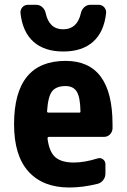

<svg xmlns="http://www.w3.org/2000/svg" viewBox="-20 -790 540 819"><path d="M318.4 -309.6Q323.2 -309.6 323.2 -314.5Q322.3 -375 307.6 -398.9Q293 -422.9 259.8 -422.9Q219.7 -422.9 202.1 -400.4Q184.6 -377.9 180.7 -314.5Q180.7 -310.5 185.5 -309.6ZM259.8 -530.3Q460 -530.3 460 -259.8V-241.2Q459 -226.6 448.7 -216.3Q438.5 -206.1 422.9 -206.1H188.5Q183.6 -206.1 182.6 -200.2Q189.5 -142.6 215.8 -119.6Q242.2 -96.7 294.9 -96.7Q339.8 -96.7 396.5 -114.3Q409.2 -118.2 419.4 -110.4Q429.7 -102.5 429.7 -89.8V-49.8Q429.7 -34.2 420.4 -22Q411.1 -9.8 396.5 -5.9Q333 9.8 275.4 9.8Q163.1 9.8 101.6 -58.1Q40 -126 40 -259.8Q40 -530.3 259.8 -530.3ZM365.2 -769.5H400.4Q415 -769.5 424.3 -759.3Q433.6 -749 432.6 -734.4Q423.8 -653.3 377 -611.8Q330.1 -570.3 250 -570.3Q169.9 -570.3 123 -611.8Q76.2 -653.3 67.4 -734.4Q66.4 -749 75.7 -759.3Q85 -769.5 99.6 -769.5H134.8Q149.4 -769.5 160.6 -759.3Q171.9 -749 174.8 -734.4Q189.5 -665 249.5 -665Q309.6 -665 325.2 -734.4Q328.1 -749 339.4 -759.3Q350.6 -769.5 365.2 -769.5Z"/></svg>

Font: Rounded-L Mgen+ 1m bold
Style: Bold
Weight: 700
Designer: [Source Han Sans]
Ryoko NISHIZUKA  (kana & ideographs); Paul D. Hunt (Latin, Greek & Cyrillic); Wenlong ZHANG  (bopomofo
Version: Version 1.059.20150602